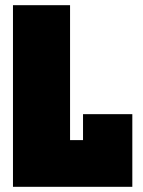

<svg xmlns="http://www.w3.org/2000/svg" viewBox="-20 -720 550 740"><path d="M30 0V-700H250V-180H300V-280H490V0Z"/></svg>

Font: Tektur Condensed Black
Style: Regular
Weight: 900
Width: 3
Designer: Adam Jagosz
Foundry: Adam Jagosz
Version: Version 1.005;gftools[0.9.30]